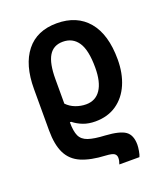

<svg xmlns="http://www.w3.org/2000/svg" viewBox="-144 -650 849 988"><g transform="rotate(-20 280.0 -156.5)"><path d="M338 240Q345 222 345 206Q345 191 334 183Q323 175 288 173Q207 169 156 147Q105 125 81.5 77.5Q58 30 58 -48V-275Q58 -407 116 -480Q174 -553 283 -553Q393 -553 454 -480.5Q515 -408 515 -271Q515 -195 489.5 -136Q464 -77 415.5 -43.5Q367 -10 299 -10Q262 -10 233 -21Q204 -32 180 -51H173Q173 -2 185 24Q197 50 229 61Q261 72 321 75Q399 80 429.5 101.5Q460 123 460 176Q460 189 456.5 209.5Q453 230 448 240ZM284 -109Q336 -109 364 -150.5Q392 -192 392 -271Q392 -367 363 -410Q334 -453 280 -453Q228 -453 203.5 -412Q179 -371 179 -285V-151Q199 -130 227 -119.5Q255 -109 284 -109Z"/></g></svg>

Font: Noto Sans SemiCondensed SemiBold
Style: Regular
Weight: 600
Width: 4
Designer: Monotype Design Team
Foundry: Monotype Imaging Inc.
Version: Version 2.013; ttfautohint (v1.8.4.7-5d5b)